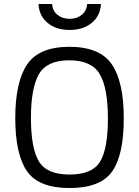

<svg xmlns="http://www.w3.org/2000/svg" viewBox="-20 -938 700 968"><path d="M136 -343Q136 -191 176 -124.5Q216 -58 330.5 -58Q445 -58 484.5 -123Q524 -188 524 -341Q524 -494 483 -564Q442 -634 329.5 -634Q217 -634 176.5 -564.5Q136 -495 136 -343ZM604 -341Q604 -156 545 -73Q486 10 330.5 10Q175 10 116 -75Q57 -160 57 -342.5Q57 -525 117 -613.5Q177 -702 330 -702Q483 -702 543.5 -614Q604 -526 604 -341ZM419 -918H489Q486 -859 443 -823Q400 -787 331 -787Q262 -787 219.5 -823Q177 -859 174 -918H243Q244 -885 269 -864Q294 -843 331 -843Q368 -843 393 -864Q418 -885 419 -918Z"/></svg>

Font: TitilliumWeb-Regular
Style: Regular
Weight: 400
Version: Version 1.001;PS 57.000;hotconv 1.0.70;makeotf.lib2.5.55311